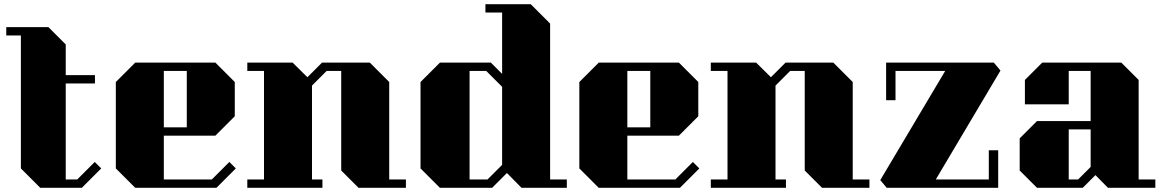

<svg xmlns="http://www.w3.org/2000/svg" viewBox="-20 -900 5576 920"><path d="M465 -93 372 0H173L80 -93V-730H10V-770H212L295 -687V-540H435V-500H295V-40H350L434 -124Z M628 0H1017L1110 -93L1079 -124L995 -40H765V-250H1012L1105 -343V-507L1012 -600H628L535 -507V-93ZM765 -560H875V-290H765Z M1925 -40V0H1698L1615 -83V-560H1545L1475 -490V-40H1525V0H1165V-40H1245V-560H1165V-600H1382L1453 -530L1523 -600H1752L1845 -507V-40Z M2696 -40V0H2479L2409 -71L2338 0H2088L1995 -93V-507L2088 -600H2332L2386 -546V-840H2306V-880H2523L2616 -787V-40ZM2386 -110V-484L2310 -560H2230V-40H2316Z M2849 0H3238L3331 -93L3300 -124L3216 -40H2986V-250H3233L3326 -343V-507L3233 -600H2849L2756 -507V-93ZM2986 -560H3096V-290H2986Z M4146 -40V0H3919L3836 -83V-560H3766L3696 -490V-40H3746V0H3386V-40H3466V-560H3386V-600H3603L3674 -530L3744 -600H3973L4066 -507V-40Z M4229 0H4763V-180H4718V-40H4464L4774 -562L4742 -600H4226V-420H4271V-560H4509L4198 -37Z M4949 0H5168L5229 -61L5289 0H5516V-40H5436V-517L5353 -600H4974L4891 -517V-400H5101V-560H5206V-320H4949L4866 -237V-83ZM5101 -280H5206V-100L5146 -40H5101Z"/></svg>

Font: Kumar One
Style: Regular
Weight: 400
Designer: Parimal Parmar
Foundry: Indian Type Foundry
Version: Version 1.001;PS 1.001;hotconv 1.0.88;makeotf.lib2.5.647800